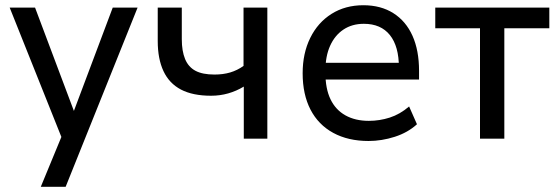

<svg xmlns="http://www.w3.org/2000/svg" viewBox="-20 -530 2129 734"><path d="M136 184 226 -34V22L17 -501H114L270 -86H255L411 -501H506L231 184Z M912 0V-199Q884 -182 852.5 -173Q821 -164 787 -164Q717 -164 672 -187.5Q627 -211 605 -258Q583 -305 583 -373V-501H675V-380Q675 -335 687.5 -304.5Q700 -274 727 -259.5Q754 -245 800 -245Q833 -245 860 -253Q887 -261 911 -278V-501H1002V0Z M1389 9Q1311 9 1254 -22Q1197 -53 1167 -111Q1137 -169 1137 -250Q1137 -326 1166 -385Q1195 -444 1247.5 -477Q1300 -510 1369 -510Q1436 -510 1484 -479.5Q1532 -449 1557 -393Q1582 -337 1582 -259V-226H1207V-290H1521L1505 -272Q1505 -353 1470.5 -396Q1436 -439 1371 -439Q1326 -439 1293 -417Q1260 -395 1242 -355Q1224 -315 1224 -260V-252Q1224 -191 1243.5 -150.5Q1263 -110 1300.5 -89Q1338 -68 1390 -68Q1431 -68 1470 -80.5Q1509 -93 1544 -123L1574 -55Q1539 -23 1489 -7Q1439 9 1389 9Z M1815 0V-422H1644V-501H2080V-422H1908V0Z"/></svg>

Font: Nunitoga
Style: Medium
Weight: 500
Designer: Vernon Adams
Foundry: Vernon Adams
Version: Version 1.0